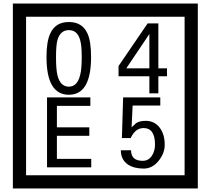

<svg xmlns="http://www.w3.org/2000/svg" viewBox="-20 -980 1195 1090"><path d="M1103 90H53V-960H1103ZM1028 15V-885H128V15ZM497 -656Q497 -442 371 -442Q244 -442 244 -656Q244 -744 265 -789Q294 -855 371 -855Q448 -855 477 -789Q497 -745 497 -656ZM444 -656Q444 -723 435 -752Q420 -809 371 -809Q322 -809 306 -752Q298 -723 298 -656Q298 -587 306 -553Q322 -488 371 -488Q419 -488 435 -554Q444 -587 444 -656ZM928 -547H879V-450H828V-547H653V-605L818 -847H879V-592H928ZM828 -592V-787L697 -592ZM498 -30H247V-427H493V-379H303V-257H487V-209H303V-78H498ZM915 -160Q916 -111 880.5 -67Q845 -23 796 -23Q741 -23 706 -46Q666 -74 666 -127H724Q724 -67 790 -67Q824 -67 843 -97Q860 -124 860 -159Q860 -253 795 -253Q748 -253 722 -196H672L679 -427H890V-381H733L727 -257Q740 -269 753 -281Q772 -294 807 -294Q859 -294 889 -252Q915 -215 915 -160Z"/></svg>

Font: Unicode BMP Fallback SIL
Style: Regular
Weight: 400
Foundry: NRSI, SIL International
Version: Version 5.1 Based on Unicode 5.1